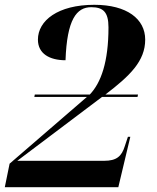

<svg xmlns="http://www.w3.org/2000/svg" viewBox="-37 -780 653 800"><path d="M-17 0H456L506 -210H496L483 -171C470 -129 449 -110 397 -110H35L388 -376H536L538 -386H402C504 -464 568 -525 568 -615C568 -701 492 -760 356 -760C204 -760 121 -694 121 -615C121 -556 170 -529 236 -529C242 -699 282 -750 343 -750C392 -750 415 -731 415 -666C415 -522 384 -435 337 -386H108L106 -376H325L3 -98Z"/></svg>

Font: Noto Serif Display
Style: Bold Italic
Weight: 700
Italic angle: -12°
Designer: Monotype Design Team
Foundry: Monotype Imaging Inc.
Version: Version 2.009